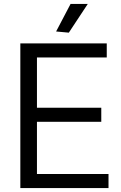

<svg xmlns="http://www.w3.org/2000/svg" viewBox="-20 -962 620 982"><path d="M267 -801 341 -942H429L332 -795ZM84 -740H526V-668H169V-411H498V-339H169V-72H535V0H84Z"/></svg>

Font: Encode Sans Narrow
Style: Regular
Weight: 400
Designer: Pablo Impallari, Andres Torresi
Foundry: Pablo Impallari, Andres Torresi
Version: Version 1.000; ttfautohint (v1.00) -l 8 -r 50 -G 200 -x 14 -